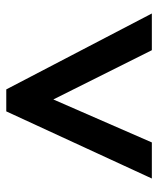

<svg xmlns="http://www.w3.org/2000/svg" viewBox="34 -792 504 612"><g transform="rotate(-90 286.0 -486.0)"><path d="M23 -254 237 -718H307L549 -254H432L275 -568L138 -254Z"/></g></svg>

Font: Noto Sans Hanifi Rohingya
Style: Regular
Weight: 400
Designer: Monotype Design Team and DaltonMaag
Foundry: Google LLC
Version: Version 2.101